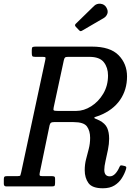

<svg xmlns="http://www.w3.org/2000/svg" viewBox="-68 -1000 743 1030"><path d="M607.5 -91Q600 -67 585.2 -43.8Q570.5 -20.5 546 -5.2Q521.5 10 484 10Q426.5 10 406.5 -18Q386.5 -46 386.5 -87Q386.5 -118.5 393.8 -146Q401 -173.5 408.2 -201.5Q415.5 -229.5 415.5 -260.5Q415.5 -298 398.5 -321.5Q381.5 -345 326.5 -345H221.5Q210 -345 205.2 -341.5Q200.5 -338 198 -328L145 -72Q143 -61.5 145.5 -58.2Q148 -55 161.5 -55H211.5Q219 -55 223.2 -52.8Q227.5 -50.5 227.5 -42V-20Q227.5 -8.5 225.2 -4.2Q223 0 211.5 0H-34.5Q-47.5 0 -47.5 -14V-38Q-47.5 -48.5 -44.5 -51.8Q-41.5 -55 -31.5 -55H24.5Q39.5 -55 41.2 -59.2Q43 -63.5 45.5 -75L175 -678.5Q177.5 -689.5 175.5 -692.2Q173.5 -695 160.5 -695H120.5Q108 -695 105.2 -699.2Q102.5 -703.5 102.5 -716V-732Q102.5 -745 107 -747.5Q111.5 -750 124.5 -750H424.5Q523 -750 568.2 -703.8Q613.5 -657.5 613.5 -590Q613.5 -518 575.8 -463.5Q538 -409 465 -380Q452 -375 445 -373.2Q438 -371.5 438 -368.5Q438 -365 445 -362.8Q452 -360.5 465 -354Q496 -338 506.8 -314.2Q517.5 -290.5 517.5 -256Q517.5 -228 511 -196.2Q504.5 -164.5 498 -136Q491.5 -107.5 491.5 -89Q491.5 -54 521 -54Q537 -54 550.2 -68Q563.5 -82 573 -104.5Q576.5 -112 580 -112.8Q583.5 -113.5 591.5 -111.5L600.5 -109.5Q608 -107.5 609.2 -104Q610.5 -100.5 607.5 -91ZM241.5 -405H341.5Q382 -405 421.2 -429.8Q460.5 -454.5 486 -497.5Q511.5 -540.5 511.5 -595Q511.5 -637.5 489 -666.2Q466.5 -695 411.5 -695H297.5Q285 -695 281 -691.5Q277 -688 274.5 -677L220 -424Q217 -410.5 220.8 -407.8Q224.5 -405 241.5 -405ZM502.5 -960Q513.5 -941.5 507.8 -926.2Q502 -911 489 -903.5L375 -837Q368.5 -833 364.8 -832.8Q361 -832.5 355.5 -838.5L338.5 -856.5Q330.5 -865 338.5 -872.5L436.5 -968Q450.5 -982 471.5 -979.8Q492.5 -977.5 502.5 -960Z"/></svg>

Font: Besley* Narrow
Style: Italic
Weight: 400
Width: 4
Italic angle: -13°
Designer: Owen Earl
Foundry: indestructible type*
Version: Version 3.000; ttfautohint (v1.8.3)